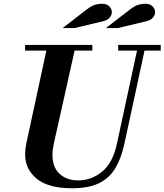

<svg xmlns="http://www.w3.org/2000/svg" viewBox="-20 -994 878 1025"><path d="M365 11Q238 11 176 -40Q114 -91 114 -170Q114 -183 115.5 -197Q117 -211 120 -226L234 -754H385L267 -226Q264 -211 262 -196Q260 -181 260 -168Q260 -101 298 -66Q336 -31 398 -31Q468 -31 525 -77.5Q582 -124 604 -226L718 -754H758L644 -226Q627 -148 595 -95Q563 -42 507.5 -15.5Q452 11 365 11ZM114 -724V-754H473V-724ZM611 -724V-754H838V-724ZM545 -844 676 -945Q700 -963 718.5 -968.5Q737 -974 756 -974Q781 -974 794.5 -960Q808 -946 808 -929Q808 -914 796.5 -900Q785 -886 759 -880L608 -844ZM314 -844 445 -945Q469 -963 487.5 -968.5Q506 -974 525 -974Q550 -974 563.5 -960Q577 -946 577 -929Q577 -914 565.5 -900Q554 -886 528 -880L377 -844Z"/></svg>

Font: Libre Bodoni
Style: Italic
Weight: 400
Italic angle: -13°
Designer: Pablo Impallari, Rodrigo Fuenzalida
Foundry: Impallari Type
Version: Version 2.005;gftools[0.9.23]